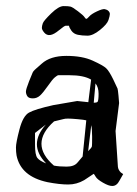

<svg xmlns="http://www.w3.org/2000/svg" viewBox="-20 -615 458 640"><path d="M341.6 -578.4C338.5 -581.5 334.4 -583.5 329.3 -584.5C324.3 -585.4 315.6 -583 303.2 -577.1C290.9 -571.3 282.3 -565.7 277.6 -560.3C272.9 -554.9 269.6 -552.2 267.8 -552.2C266 -552.2 263.9 -554.2 261.5 -558.1C259 -562 251.8 -568.5 239.7 -577.6C227.7 -586.8 219.4 -591.9 214.8 -593C210.3 -594.2 202.6 -594.7 191.9 -594.7C181.2 -594.7 167.4 -586.6 150.6 -570.3C133.9 -554 124.5 -543 122.6 -537.1C120.6 -531.2 119.6 -526.2 119.6 -522C119.6 -517.7 122.3 -512.5 127.7 -506.1C133.1 -499.8 139.7 -497.2 147.7 -498.3C155.7 -499.4 165.5 -504.9 177.2 -514.6C189 -524.4 196.3 -529.3 199.2 -529.3H210C210.3 -525.4 213 -519.9 218 -512.7C223.1 -505.5 230.3 -501 239.7 -499C249.2 -497.1 259.8 -496.1 271.7 -496.1C283.6 -496.1 297.4 -502.4 313.2 -515.1C329 -527.8 338.5 -538.9 341.6 -548.3C344.6 -557.8 346.2 -564.4 346.2 -568.1C346.2 -571.9 344.6 -575.3 341.6 -578.4ZM305.2 -275.4C302.6 -273.4 298.3 -272.5 292.5 -272.5L293.9 -288.6L298.3 -336.9C305.2 -328.5 308.6 -316.9 308.6 -302.2C308.6 -287.6 307.5 -278.6 305.2 -275.4ZM267.6 -213.9C263.3 -173.8 259.3 -133.6 255.4 -93.3C251.1 -88.4 245.4 -81.5 238 -72.8C230.7 -64 218.8 -59.6 202.1 -59.6C185.5 -59.6 171.4 -60.7 159.7 -63C132 -87.1 118.2 -111.3 118.2 -135.7C118.2 -160.5 132.2 -185.4 160.2 -210.4C177.1 -214.4 187.4 -216.9 191.2 -218C194.9 -219.2 200.1 -219.7 206.8 -219.7C213.5 -219.7 224 -219.1 238.5 -217.8C253 -216.5 262.7 -215.2 267.6 -213.9ZM377 -271.5C377 -274.1 376.3 -282.2 375 -295.9C373.7 -309.6 372.6 -317.5 371.8 -319.8C371 -322.1 366.1 -332.4 357.2 -350.8C348.2 -369.2 340.4 -381.5 333.7 -387.7C327.1 -393.9 312.2 -402.3 289.1 -412.8C266 -423.4 236.7 -428.7 201.2 -428.7C165.7 -428.7 138.3 -420.1 119.1 -402.8C116.2 -400.2 112.9 -397.3 109.1 -394C105.4 -390.8 102.7 -388.4 101.1 -387C99.4 -385.5 97.7 -383.9 95.7 -382.1C93.8 -380.3 92.4 -378.8 91.6 -377.7C90.7 -376.5 89.8 -375.1 88.9 -373.3C87.9 -371.5 83.9 -361.7 76.9 -344C69.9 -326.3 66.4 -314.8 66.4 -309.6C66.4 -304.4 68 -299.3 71 -294.4C74.1 -289.6 80.2 -287.1 89.4 -287.1C98.5 -287.1 106.4 -290.2 113.3 -296.4C120.1 -302.6 128.7 -313.2 139.2 -328.1C149.6 -343.1 157.6 -352.9 163.1 -357.4C168.6 -362 172.5 -364.3 174.8 -364.3H210.9C243.2 -364.3 267.4 -359.4 283.7 -349.6C280.4 -324.5 277.3 -299.5 274.4 -274.4L237.3 -278.3L157.7 -264.6C117 -255.5 90 -247.2 76.7 -239.7C63.3 -232.3 52.7 -213.6 44.9 -183.8C37.1 -154.1 33.2 -134 33.2 -123.5C33.2 -113.1 33.9 -104.2 35.2 -96.7C44.6 -50.1 78.9 -20.5 138.2 -7.8C165.2 -2.6 188.2 0 207.3 0C226.3 0 244.1 -4.9 260.7 -14.6L291 -34.7L292.5 -35.6C293.8 -34.3 296.1 -30.9 299.3 -25.4C302.6 -19.9 310.5 -13.4 323.2 -6.1C335.9 1.2 346 4.9 353.5 4.9H354.5C364.3 4.9 372.2 -1.1 378.4 -13.2L390.6 -34.7L382.8 -40C377 -45.9 373.7 -52.2 373 -59.1L365.2 -178.2ZM273.9 -111.3C277.5 -140.3 280.9 -169.1 284.2 -197.8C286.1 -189.6 287.1 -176.7 287.1 -158.9C287.1 -141.2 286.9 -130.7 286.4 -127.4C285.9 -124.2 281.7 -118.8 273.9 -111.3ZM132.8 -199.7C113 -177.6 103 -155.8 103 -134.3C103 -112.8 113.3 -91.5 133.8 -70.3C119.5 -75.8 109.7 -81.9 104.5 -88.6C99.3 -95.3 96.7 -110 96.7 -132.8V-171.9Z"/></svg>

Font: Drukaatie burti
Style: Regular
Weight: 400
Version: Version 0.14.4